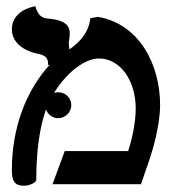

<svg xmlns="http://www.w3.org/2000/svg" viewBox="-20 -589 560 614"><path d="M269 -531C264 -487 238 -456 202 -431C201 -437 200 -445 200 -452C200 -457 201 -461 202 -465L201 -464C203 -470 203 -476 203 -483C203 -521 163 -527 129 -530C118 -532 102 -536 93 -569C93 -569 18 -559 18 -495C18 -460 45 -430 97 -418C126 -412 134 -406 134 -380L140 -383C61 -297 18 -177 18 -46C18 -15 23 5 57 5C77 5 96 -7 96 -13C96 -108 107 -182 127 -239C133 -223 148 -211 166 -211C189 -211 208 -230 208 -253C208 -276 189 -294 166 -294C161 -294 157 -293 153 -292C154 -295 156 -297 158 -300C200 -364 255 -402 296 -402C365 -402 414 -331 414 -242C414 -194 401 -140 390 -106H187L148 0H431C440 -27 451 -58 460 -85C469 -111 492 -191 492 -253C492 -383 425 -513 293 -535Z"/></svg>

Font: Libertinus Serif Semibold
Style: Regular
Weight: 600
Designer: Philipp H. Poll, Khaled Hosny
Foundry: Caleb Maclennan
Version: Version 7.050;RELEASE